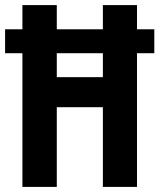

<svg xmlns="http://www.w3.org/2000/svg" viewBox="-24 -734 626 754"><path d="M64 0V-525H-4V-619H64V-714H199V-619H380V-714H514V-619H582V-525H514V0H380V-313H199V0ZM199 -431H380V-525H199Z"/></svg>

Font: Noto Sans Gujarati ExtraCondensed
Style: Bold
Weight: 700
Width: 2
Designer: Jelle Bosma - Monotype Design Team, Universal Thirst
Foundry: Monotype Imaging Inc.
Version: Version 2.106; ttfautohint (v1.8.4.7-5d5b)